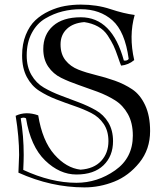

<svg xmlns="http://www.w3.org/2000/svg" viewBox="-20 -774 719 834"><path d="M331 -754Q401 -754 459.5 -734.5Q518 -715 565 -709Q539 -618 563 -513Q538 -492 506 -489Q502 -498 492 -527.5Q482 -557 473 -576Q464 -595 448 -619.5Q432 -644 406 -658.5Q380 -673 346 -678Q297 -674 270 -648Q243 -622 243 -581Q243 -539 264.5 -512Q286 -485 320.5 -471.5Q355 -458 396.5 -448Q438 -438 479 -423.5Q520 -409 554.5 -386Q589 -363 610.5 -317Q632 -271 632 -205Q632 -125 585.5 -67.5Q539 -10 476 15Q413 40 347 40Q202 40 60 -24Q63 -87 63 -101Q63 -179 48 -271Q92 -292 146 -273Q164 -162 216 -103Q268 -44 330 -37Q388 -41 419.5 -75Q451 -109 451 -161Q451 -205 430.5 -235.5Q410 -266 376.5 -283Q343 -300 303.5 -313.5Q264 -327 224 -342.5Q184 -358 150.5 -379.5Q117 -401 96.5 -439.5Q76 -478 76 -533Q76 -583 92 -622.5Q108 -662 133.5 -686Q159 -710 193.5 -726Q228 -742 262 -748Q296 -754 331 -754ZM331 -734Q290 -734 251.5 -724.5Q213 -715 176.5 -693.5Q140 -672 118 -630.5Q96 -589 96 -533Q96 -484 116.5 -448.5Q137 -413 170.5 -393.5Q204 -374 244 -359Q284 -344 323.5 -329Q363 -314 396.5 -295Q430 -276 450.5 -242Q471 -208 471 -161Q471 -96 429.5 -56Q388 -16 312 -16Q239 -16 176 -77Q113 -138 93 -260Q83 -266 70 -260Q83 -183 83 -101Q83 -78 81 -36Q202 20 312 20Q403 20 480 -34Q557 -88 557 -185Q557 -240 535.5 -278.5Q514 -317 479.5 -338.5Q445 -360 403.5 -375.5Q362 -391 321 -405Q280 -419 245.5 -436Q211 -453 189.5 -484.5Q168 -516 168 -561Q168 -624 210.5 -661.5Q253 -699 331 -699Q467 -699 518 -511Q533 -509 539 -518Q523 -637 468.5 -685.5Q414 -734 331 -734Z"/></svg>

Font: Jacques Francois Shadow
Style: Regular
Weight: 400
Designer: Alexei Vanyashin, Nikita Kanarev (i@xarsok.ru)
Foundry: Cyreal (www.cyreal.org)
Version: Version 1.003